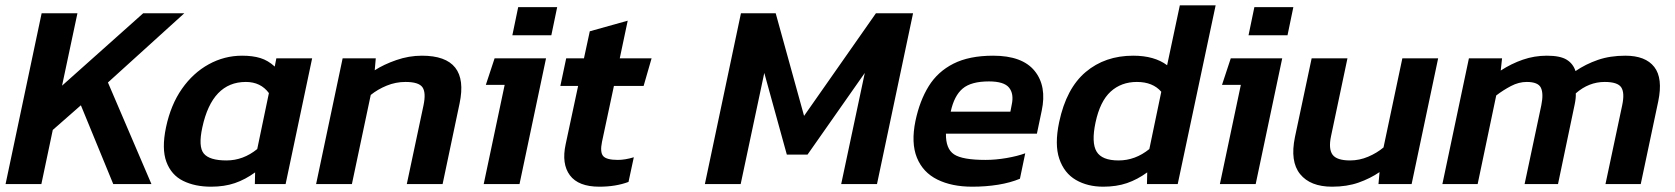

<svg xmlns="http://www.w3.org/2000/svg" viewBox="-20 -694 6317 724"><path d="M1 0 137 -644H272L214 -371L520 -644H675L387 -383L551 0H407L285 -297L179 -204L136 0Z M776 10Q715 10 670.5 -12Q626 -34 607.5 -83.5Q589 -133 606 -214Q624 -299 666 -359Q708 -419 767 -451.5Q826 -484 893 -484Q933 -484 962 -475Q991 -466 1016 -443L1022 -474H1157L1057 0H941L942 -44Q905 -17 865.5 -3.5Q826 10 776 10ZM834 -89Q897 -89 950 -132L994 -343Q963 -385 907 -385Q780 -385 743 -214Q727 -141 748.5 -115Q770 -89 834 -89Z M1172 0 1272 -474H1397L1393 -429Q1427 -451 1474.5 -467.5Q1522 -484 1571 -484Q1751 -484 1713 -304L1649 0H1514L1577 -297Q1587 -345 1573 -365Q1559 -385 1509 -385Q1472 -385 1438 -371Q1404 -357 1378 -336L1307 0Z M1912 -561 1934 -667H2081L2059 -561ZM1804 0 1883 -374H1812L1845 -474H2039L1939 0Z M2240 10Q2161 10 2129 -33Q2097 -76 2113 -150L2160 -370H2093L2115 -474H2182L2204 -576L2347 -616L2317 -474H2437L2407 -370H2295L2250 -159Q2242 -120 2254.5 -105.5Q2267 -91 2310 -91Q2337 -91 2370 -101L2350 -8Q2302 10 2240 10Z M2638 0 2774 -644H2905L3012 -257L3283 -644H3423L3287 0H3152L3241 -419L3025 -111H2947L2862 -419L2773 0Z M3646 10Q3569 10 3514.5 -17Q3460 -44 3437.5 -99.5Q3415 -155 3432 -238Q3448 -314 3482 -369Q3516 -424 3575.5 -454Q3635 -484 3725 -484Q3835 -484 3881.5 -426.5Q3928 -369 3908 -276L3890 -190H3547Q3546 -133 3577.5 -112Q3609 -91 3696 -91Q3734 -91 3775 -98Q3816 -105 3846 -116L3826 -20Q3790 -5 3744 2.5Q3698 10 3646 10ZM3565 -273H3790L3795 -299Q3804 -340 3785 -363.5Q3766 -387 3709 -387Q3642 -387 3610 -360Q3578 -333 3565 -273Z M4140 10Q4081 10 4037 -15.5Q3993 -41 3974.5 -95Q3956 -149 3974 -234Q4001 -361 4074 -422.5Q4147 -484 4253 -484Q4333 -484 4381 -448L4429 -674H4564L4421 0H4305L4306 -44Q4269 -17 4229.5 -3.5Q4190 10 4140 10ZM4198 -89Q4261 -89 4314 -132L4359 -348Q4327 -385 4267 -385Q4208 -385 4168 -348.5Q4128 -312 4111 -232Q4095 -156 4115 -122.5Q4135 -89 4198 -89Z M4688 -561 4710 -667H4857L4835 -561ZM4580 0 4659 -374H4588L4621 -474H4815L4715 0Z M5003 10Q4921 10 4882.5 -37.5Q4844 -85 4863 -177L4926 -474H5061L4999 -180Q4989 -132 5005 -110.5Q5021 -89 5071 -89Q5106 -89 5139 -103Q5172 -117 5197 -138L5268 -474H5403L5303 0H5178L5182 -45Q5147 -21 5103 -5.5Q5059 10 5003 10Z M5419 0 5519 -474H5644L5639 -428Q5679 -454 5722.5 -469Q5766 -484 5813 -484Q5863 -484 5887.5 -469Q5912 -454 5921 -426Q5959 -452 6005 -468Q6051 -484 6109 -484Q6185 -484 6218 -441.5Q6251 -399 6233 -312L6167 0H6034L6097 -297Q6107 -344 6093.5 -364.5Q6080 -385 6031 -385Q5971 -385 5922 -342Q5923 -325 5918 -301L5855 0H5729L5792 -297Q5801 -341 5790.5 -363Q5780 -385 5737 -385Q5707 -385 5677.5 -369.5Q5648 -354 5622 -334L5552 0Z"/></svg>

Font: Kanit Medium
Style: Italic
Weight: 500
Italic angle: -12°
Designer: Katatrad Team
Foundry: CadsonDemak
Version: Version 2.000; ttfautohint (v1.8.3)